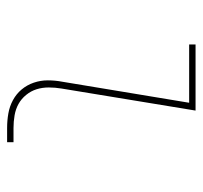

<svg xmlns="http://www.w3.org/2000/svg" viewBox="-35 -535 570 540"><g transform="rotate(90 250.0 -265.0)"><path d="M340 0Q319 0 299 -3.5Q279 -7 261.5 -16.5Q244 -26 231.5 -41Q219 -56 212.5 -75Q206 -94 206 -114.5Q206 -135 210 -156L269 -512H105V-530H291L229 -153Q226 -135 226 -117Q226 -99 231 -83Q236 -67 247 -53.5Q258 -40 272.5 -32Q287 -24 304.5 -21Q322 -18 340 -18H380V0Z"/></g></svg>

Font: Iosevka Slab Thin Oblique
Style: Regular
Weight: 100
Italic angle: -9°
Monospace: yes
Designer: Belleve Invis
Foundry: Belleve Invis
Version: Version 11.1.0; ttfautohint (v1.8.3)